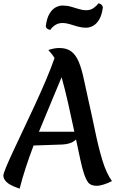

<svg xmlns="http://www.w3.org/2000/svg" viewBox="-36 -1091 701 1144"><path d="M462 -64Q454 -88 442.5 -140.5Q431 -193 417 -260Q402 -245 381 -238Q360 -231 337 -230L164 -224Q139 -158 117.5 -92.5Q96 -27 81 33Q22 13 3 -6.5Q-16 -26 -16 -44Q-16 -56 0 -94.5Q16 -133 43 -191Q70 -249 103 -318.5Q136 -388 170.5 -462.5Q205 -537 236 -609.5Q267 -682 289 -745Q279 -762 269 -773Q259 -784 252 -793Q287 -805 317 -805Q363 -805 390 -783.5Q417 -762 433.5 -722Q450 -682 462.5 -624Q475 -566 491 -493Q513 -396 532 -304Q551 -212 574 -136Q597 -60 631 -12Q608 0 583 8Q558 16 540 16Q504 16 489 -4.5Q474 -25 462 -64ZM196 -306H407Q390 -387 370.5 -473.5Q351 -560 331 -631Q303 -562 267.5 -478.5Q232 -395 196 -306ZM264 -913Q254 -914 246 -919.5Q238 -925 237 -936Q243 -983 259 -1009.5Q275 -1036 295.5 -1047Q316 -1058 337 -1058Q363 -1058 387.5 -1051Q412 -1044 434.5 -1037Q457 -1030 477 -1030Q503 -1030 521.5 -1043Q540 -1056 550 -1071Q560 -1070 567 -1064.5Q574 -1059 577 -1048Q571 -1001 555 -974.5Q539 -948 518.5 -937Q498 -926 477 -926Q451 -926 426.5 -933Q402 -940 379.5 -947Q357 -954 337 -954Q311 -954 292 -941Q273 -928 264 -913Z"/></svg>

Font: Merienda SemiBold
Style: Regular
Weight: 600
Designer: Eduardo Rodriguez Tunni
Foundry: Eduardo Rodriguez Tunni
Version: Version 2.001; ttfautohint (v1.8.4.7-5d5b)